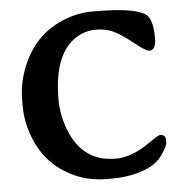

<svg xmlns="http://www.w3.org/2000/svg" viewBox="-51 -734 767 795"><g transform="rotate(-5 333.0 -337.0)"><path d="M610.8 -552.2Q610.8 -502.9 582 -502.9Q569.3 -502.9 521.5 -541Q473.6 -579.1 441.9 -594Q410.2 -608.9 369.1 -608.9Q368.2 -608.9 367.7 -608.9Q328.1 -608.9 292 -587.9Q190.4 -528.8 190.4 -334Q190.4 -278.3 208 -225.6Q259.3 -69.8 404.3 -69.8Q404.8 -69.8 405.3 -69.8Q471.7 -69.8 543 -119.6Q588.9 -151.4 595.7 -151.4Q619.6 -151.4 619.6 -128.9V-116.7Q619.6 -105.5 596.9 -71.3Q574.2 -37.1 536.1 -19.5Q469.7 11.2 379.9 11.2H363.3Q291.5 11.2 231.4 -15.1Q111.8 -67.9 65.4 -189.5Q40.5 -254.4 40.5 -315.9V-350.1Q40.5 -411.1 64.5 -474.6Q113.8 -606 233.4 -657.7Q296.4 -685.1 357.9 -685.1H374Q528.3 -685.1 578.1 -655.8Q610.8 -636.7 610.8 -552.2Z"/></g></svg>

Font: Averia Serif Libre RX
Style: Bold
Weight: 700
Version: Version 1.002